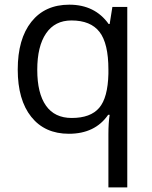

<svg xmlns="http://www.w3.org/2000/svg" viewBox="-20 -565 653 825"><path d="M288.1 -58.1Q369.1 -58.1 406.2 -101.6Q443.4 -145 445.8 -248V-266.1Q445.8 -378.4 407.7 -427.7Q369.6 -477.1 287.1 -477.1Q215.8 -477.1 178 -421.6Q140.1 -366.2 140.1 -265.1Q140.1 -164.1 177.5 -111.1Q214.8 -58.1 288.1 -58.1ZM275.9 9.8Q172.4 9.8 114.3 -63Q56.2 -135.7 56.2 -266.1Q56.2 -397.5 114.7 -471.2Q173.3 -544.9 277.8 -544.9Q387.7 -544.9 446.8 -461.9H451.2L462.9 -535.2H526.9V240.2H445.8V11.2Q445.8 -37.6 451.2 -71.8H444.8Q388.7 9.8 275.9 9.8Z"/></svg>

Font: f0_46825 
Style: Regular
Weight: 400
Foundry: Ascender Corporation
Version: Version 1.10